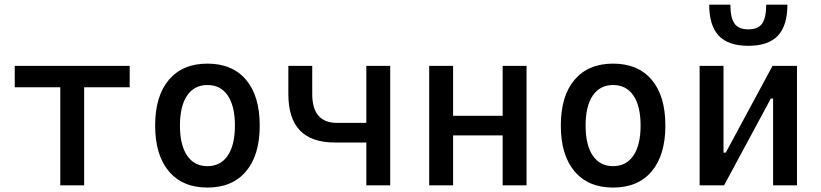

<svg xmlns="http://www.w3.org/2000/svg" viewBox="-20 -803 3556 832"><path d="M241.2 0V-517.6H344.7V0ZM43.9 -424.8V-517.6H542V-424.8Z M878.9 9.8Q771.5 9.8 711.9 -60.5Q652.3 -130.9 652.3 -258.8Q652.3 -387.2 711.9 -457.3Q771.5 -527.3 878.9 -527.3Q986.8 -527.3 1046.1 -457.3Q1105.5 -387.2 1105.5 -258.8Q1105.5 -130.9 1046.1 -60.5Q986.8 9.8 878.9 9.8ZM878.9 -83Q936 -83 967 -128.9Q998 -174.8 998 -258.8Q998 -343.3 967 -388.9Q936 -434.6 878.9 -434.6Q821.8 -434.6 790.8 -388.9Q759.8 -343.3 759.8 -258.8Q759.8 -174.8 790.8 -128.9Q821.8 -83 878.9 -83Z M1430.7 -185.5Q1329.6 -185.5 1279.5 -238Q1229.5 -290.5 1229.5 -395.5V-517.6H1333V-395.5Q1333 -333 1359.9 -301.8Q1386.7 -270.5 1440.4 -270.5H1595.7V-185.5ZM1567.4 0V-517.6H1670.9V0Z M2158.2 0V-517.6H2261.7V0ZM1839.8 0V-517.6H1943.4V0ZM1870.1 -216.3V-301.3H2246.6V-216.3Z M2636.7 9.8Q2529.3 9.8 2469.7 -60.5Q2410.2 -130.9 2410.2 -258.8Q2410.2 -387.2 2469.7 -457.3Q2529.3 -527.3 2636.7 -527.3Q2744.6 -527.3 2804 -457.3Q2863.3 -387.2 2863.3 -258.8Q2863.3 -130.9 2804 -60.5Q2744.6 9.8 2636.7 9.8ZM2636.7 -83Q2693.8 -83 2724.9 -128.9Q2755.9 -174.8 2755.9 -258.8Q2755.9 -343.3 2724.9 -388.9Q2693.8 -434.6 2636.7 -434.6Q2579.6 -434.6 2548.6 -388.9Q2517.6 -343.3 2517.6 -258.8Q2517.6 -174.8 2548.6 -128.9Q2579.6 -83 2636.7 -83Z M3080.1 0V-141.6H3125L3327.6 -517.6H3361.8V-376H3320.3L3117.7 0ZM3011.7 0V-517.6H3115.2V0ZM3330.1 0V-517.6H3433.6V0ZM3222.7 -604.5Q3135.3 -604.5 3094.2 -648.7Q3053.2 -692.9 3053.2 -782.7H3145Q3145 -726.6 3162.6 -701.2Q3180.2 -675.8 3222.7 -675.8Q3266.1 -675.8 3283.2 -701.9Q3300.3 -728 3300.3 -782.7H3392.1Q3392.1 -692.4 3350.8 -648.4Q3309.6 -604.5 3222.7 -604.5Z"/></svg>

Font: Cascadia Mono
Style: Regular
Weight: 400
Monospace: yes
Designer: Aaron Bell
Foundry: Saja Typeworks
Version: Version 2102.003